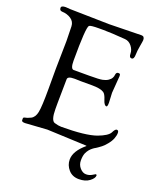

<svg xmlns="http://www.w3.org/2000/svg" viewBox="-164 -814 932 1120"><g transform="rotate(20 302.0 -254.5)"><path d="M116 -355V-231C116 -156.3 113.5 -107.3 108.5 -84C103.5 -60.7 93.3 -45.3 78 -38C62.7 -30.7 51.3 -26.7 44 -26C37.3 -24.7 34 -22 34 -18V-6C34 0.7 41 4 55 4L191 -5L426 5C434 5 438 5.7 438 7C394.7 43 373 78.7 373 114C373 137.3 381 158.2 397 176.5C413 194.8 434.5 204 461.5 204C488.5 204 510.3 197.7 527 185C543.7 172.3 552 160.3 552 149C552 145 549.7 143 545 143C544.3 143 538.7 146.3 528 153C517.3 159.7 505.2 163 491.5 163C477.8 163 465.2 156.5 453.5 143.5C441.8 130.5 436 115 436 97C436 79 438.3 64 443 52C445 47.3 447.3 42.8 450 38.5C452.7 34.2 455.5 30.2 458.5 26.5C461.5 22.8 464.5 19.7 467.5 17C470.5 14.3 473.5 11.8 476.5 9.5C479.5 7.2 482 5.3 484 4C486 2.7 489.2 0.8 493.5 -1.5C497.8 -3.8 508 -11 524 -23C531.3 -28.3 540.7 -37.8 552 -51.5C563.3 -65.2 571.5 -78.5 576.5 -91.5C581.5 -104.5 584 -116.3 584 -127C584 -137.7 580 -143 572 -143C565.3 -143 558 -134.7 550 -118C541.3 -102 517.3 -86.7 478 -72C433.3 -56 361 -48 261 -48C249 -48 234.8 -50.5 218.5 -55.5C202.2 -60.5 194 -87 194 -135V-175L196 -319C196 -331.7 209.7 -338 237 -338H244L276 -337H348C382.7 -337 407 -332.3 421 -323C429.7 -317.7 437.3 -304.2 444 -282.5C450.7 -260.8 458.7 -250 468 -250C472.7 -250 475 -258.3 475 -275L472 -336L480 -441C480 -447.7 479.3 -452 478 -454C476.7 -456 473 -457 467 -457C458.3 -457 453.3 -450.7 452 -438C452 -433.3 450.2 -427.5 446.5 -420.5C442.8 -413.5 436.5 -407 427.5 -401C418.5 -395 407.3 -390.7 394 -388C380.7 -385.3 354 -384 314 -384H216C203.3 -384.7 197 -401.7 197 -435C197 -573.7 202 -647.3 212 -656C217.3 -660.7 237.3 -663 272 -663H298C330 -663 376 -660.7 436 -656C452.7 -654.7 466.7 -646.8 478 -632.5C489.3 -618.2 495 -603 495 -587C495 -571 500.2 -563 510.5 -563C520.8 -563 526 -573.7 526 -595C526 -607.7 528 -625.2 532 -647.5C536 -669.8 538 -683 538 -687C538 -702.3 531.7 -710 519 -710L319 -706L75 -711L48 -713C29.3 -713 20 -708.3 20 -699C20 -687.7 25.3 -681.7 36 -681C57.3 -680.3 76 -674.7 92 -664C108 -653.3 116.3 -638.3 117 -619C118.3 -576.3 119 -546 119 -528Z"/></g></svg>

Font: Sorts Mill Goudy
Style: Regular
Weight: 400
Version: Version 003.101